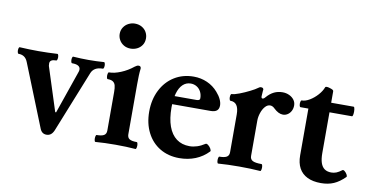

<svg xmlns="http://www.w3.org/2000/svg" viewBox="-67 -823 1964 1011"><g transform="rotate(10 914.5 -317.5)"><path d="M189 -14.2 55.2 -348.1Q48.3 -365.7 35.9 -374.3Q23.4 -382.8 5.9 -382.8Q1.5 -382.8 -0.2 -391.6Q-2 -400.4 -0.2 -409.2Q1.5 -418 5.9 -418Q56.6 -415 106.4 -415Q156.7 -415 207 -418Q211.4 -418 213.1 -409.2Q214.8 -400.4 213.1 -391.6Q211.4 -382.8 207 -382.8Q189.9 -382.8 181.4 -377.4Q172.9 -372.1 172.9 -360.8Q172.9 -350.6 173.8 -348.1L249 -113.8H253.9L334 -345.2Q335.9 -350.6 335.9 -356.9Q335.9 -369.6 325 -376.2Q314 -382.8 292 -382.8Q287.6 -382.8 285.9 -391.6Q284.2 -400.4 285.9 -409.2Q287.6 -418 292 -418Q333 -415 374 -415Q415 -415 456.1 -418Q460.4 -418 462.2 -409.2Q463.9 -400.4 462.2 -391.6Q460.4 -382.8 456.1 -382.8Q432.1 -382.8 417 -374Q401.9 -365.2 395 -348.1L263.2 -19Q256.8 -3.9 247.1 3.7Q237.3 11.2 224.1 11.2Q199.2 11.2 189 -14.2Z M484.9 -33.2Q511.2 -33.2 523.7 -40.5Q536.1 -47.9 536.1 -65.9V-272Q536.1 -293.9 532.7 -306.9Q529.3 -319.8 519.5 -326.4Q509.8 -333 491.2 -333Q486.8 -333 485.4 -342Q483.9 -351.1 485.6 -360.1Q487.3 -369.1 491.2 -369.1Q519.5 -369.1 554.4 -383.5Q589.4 -397.9 619.6 -422.4Q626 -427.2 630.4 -429.2Q634.8 -431.2 640.1 -431.2Q646 -431.2 649.2 -427.7Q652.3 -424.3 652.3 -418Q649.9 -398.9 649.2 -380.1Q648.4 -361.3 648.4 -333V-65.9Q648.4 -47.9 660.4 -40.5Q672.4 -33.2 698.7 -33.2Q703.1 -33.2 704.6 -23.9Q706.1 -14.6 704.3 -5.4Q702.6 3.9 698.7 3.9Q651.4 0 591.8 0Q532.2 0 484.9 3.9Q480.5 3.9 479 -5.4Q477.5 -14.6 479.2 -23.9Q481 -33.2 484.9 -33.2ZM511.7 -579.1Q511.7 -599.1 522 -614.5Q532.2 -629.9 548.3 -637.9Q564.5 -646 581.5 -646Q603 -646 619.1 -636.7Q635.3 -627.4 643.8 -612.1Q652.3 -596.7 652.3 -579.1Q652.3 -558.1 642.1 -543Q631.8 -527.8 615.7 -520Q599.6 -512.2 581.5 -512.2Q560.5 -512.2 544.7 -521.7Q528.8 -531.2 520.3 -546.6Q511.7 -562 511.7 -579.1Z M735.8 -203.1Q735.8 -267.1 761.2 -317.6Q786.6 -368.2 832 -396.5Q877.4 -424.8 935.5 -424.8Q974.1 -424.8 1007.8 -409.9Q1041.5 -395 1065.4 -367.2Q1081.5 -349.1 1089.6 -331.5Q1097.7 -314 1097.7 -298.8Q1097.7 -280.3 1086.7 -271.2Q1075.7 -262.2 1053.7 -262.2H813V-306.2H970.7Q988.8 -306.2 988.8 -317.9Q988.8 -337.9 980.7 -353.3Q972.7 -368.7 958.5 -377.4Q944.3 -386.2 926.3 -386.2Q901.9 -386.2 884 -369.4Q866.2 -352.5 856.9 -320.6Q847.7 -288.6 847.7 -244.1Q847.7 -185.5 862.5 -144.3Q877.4 -103 906.2 -81.5Q935.1 -60.1 976.1 -60.1Q996.1 -60.1 1016.4 -66.7Q1036.6 -73.2 1057.6 -86.9Q1063 -90.3 1072 -83.3Q1081.1 -76.2 1086.7 -65.9Q1092.3 -55.7 1088.9 -51.8Q1059.1 -20.5 1019.5 -4.6Q980 11.2 933.6 11.2Q875 11.2 830.1 -15.6Q785.2 -42.5 760.5 -91.1Q735.8 -139.6 735.8 -203.1Z M1147.5 -333Q1143.1 -333 1141.4 -342Q1139.6 -351.1 1141.4 -360.1Q1143.1 -369.1 1147.5 -369.1Q1161.1 -369.1 1188 -379.4Q1214.8 -389.6 1241.5 -403.1Q1268.1 -416.5 1277.3 -423.8Q1286.1 -431.2 1293.9 -431.2Q1300.3 -431.2 1303.5 -428.7Q1306.6 -426.3 1307.6 -420.9Q1307.1 -417.5 1306.6 -414.6Q1306.2 -411.6 1306.2 -408.7Q1304.7 -396.5 1304.7 -384.8Q1304.7 -379.4 1306.4 -376.7Q1308.1 -374 1311.5 -374Q1314.9 -374 1318.6 -376.5Q1322.3 -378.9 1325.2 -382.8Q1344.2 -404.8 1365 -414.8Q1385.7 -424.8 1410.6 -424.8Q1429.7 -424.8 1446 -417.2Q1462.4 -409.7 1472.2 -396.5Q1481.9 -383.3 1481.9 -366.7Q1481.9 -350.1 1474.9 -336.9Q1467.8 -323.7 1456.3 -316.4Q1444.8 -309.1 1431.6 -309.1Q1419.4 -309.1 1407 -315.4Q1394.5 -321.8 1381.8 -334Q1376.5 -339.4 1370.4 -342.3Q1364.3 -345.2 1357.9 -345.2Q1343.3 -345.2 1331.1 -331.3Q1318.8 -317.4 1311.8 -296.1Q1304.7 -274.9 1304.7 -254.9V-84.5H1192.4V-268.1Q1192.4 -333 1147.5 -333ZM1141.1 -33.2Q1167.5 -33.2 1179.9 -40.5Q1192.4 -47.9 1192.4 -65.9V-98.6H1304.7V-65.9Q1304.7 -47.9 1318.8 -40.5Q1333 -33.2 1365.7 -33.2Q1370.1 -33.2 1371.6 -23.9Q1373 -14.6 1371.3 -5.4Q1369.6 3.9 1365.7 3.9Q1316.4 0 1253.4 0Q1191.4 0 1141.1 3.9Q1136.7 3.9 1135.3 -5.4Q1133.8 -14.6 1135.5 -23.9Q1137.2 -33.2 1141.1 -33.2Z M1558.6 -113.8V-363.8H1516.6Q1512.2 -363.8 1510.5 -372.8Q1508.8 -381.8 1510.5 -390.9Q1512.2 -399.9 1516.6 -399.9Q1536.1 -399.9 1558.6 -413.3Q1581.1 -426.8 1599.6 -447.5Q1618.2 -468.3 1626 -489.3Q1627.4 -493.2 1634.3 -493.2Q1641.1 -493.2 1649.9 -490.2Q1660.2 -487.3 1665.8 -484.1Q1671.4 -481 1671.4 -476.1V-415H1791.5Q1795.9 -415 1797.6 -402.1Q1799.3 -389.2 1797.6 -376.5Q1795.9 -363.8 1791.5 -363.8H1671.4V-146Q1671.4 -114.3 1678.2 -93.8Q1685.1 -73.2 1699.2 -63.2Q1713.4 -53.2 1735.4 -53.2Q1749.5 -53.2 1762.5 -58.3Q1775.4 -63.5 1791.5 -75.7Q1795.9 -79.1 1804 -72.5Q1812 -65.9 1816.9 -56.6Q1821.8 -47.4 1818.4 -43.9Q1789.1 -14.6 1759.3 -1.7Q1729.5 11.2 1690.9 11.2Q1647.9 11.2 1618.4 -3.2Q1588.9 -17.6 1573.7 -45.4Q1558.6 -73.2 1558.6 -113.8Z"/></g></svg>

Font: Junicode Two Beta VF
Style: Regular
Weight: 400
Designer: Peter S. Baker
Foundry: Briery Creek Software
Version: Version 1.031 beta; ttfautohint (v1.8.1.43-b0c9)